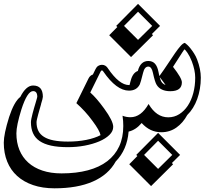

<svg xmlns="http://www.w3.org/2000/svg" viewBox="-76 -639 1101 1005"><path d="M761.7 -503.4 718.8 -460.9 725.1 -454.6 609.9 -340.3 495.6 -454.6 538.1 -497.6 532.2 -503.4 646.5 -618.7ZM866.7 171.9 823.7 214.4 830.1 220.7 714.8 335 600.6 220.7 643.1 177.7 637.2 171.9 751.5 56.6ZM751.5 97.7 678.2 171.9 751.5 245.1 825.7 171.9ZM646.5 -577.6 573.2 -503.4 646.5 -430.2 720.7 -503.4ZM769 -210.9Q776.4 -199.2 790.5 -194.3Q778.8 -211.4 759.8 -235.4Q765.1 -216.3 769 -210.9ZM975.1 -232.4Q975.1 -202.1 970.2 -173.8Q965.3 -145.5 956.3 -120.6Q947.3 -95.7 934.1 -74.5Q920.9 -53.2 904.3 -37.1Q881.8 4.4 847.2 28.8Q812.5 53.2 768.1 53.2Q709 53.2 665.5 4.9Q635.3 41 597.2 49.8Q589.4 145 529.8 206.1Q491.7 275.4 410.6 311Q329.6 346.7 209.5 346.7Q146.5 346.7 97.2 329.8Q47.9 313 13.7 282Q-20.5 251 -38.3 206.8Q-56.2 162.6 -56.2 107.9Q-56.2 63 -28.3 -26.4Q-2 -106.9 30.3 -131.8Q60.5 -191.4 97.2 -191.4Q148.4 -191.4 148.4 -132.3Q148.4 -128.9 145.8 -118.4Q143.1 -107.9 138.7 -93.8L139.2 -94.2Q135.7 -82 131.6 -67.6Q127.4 -53.2 123.8 -39.8Q120.1 -26.4 117.7 -15.6Q115.2 -4.9 115.2 0.5Q115.2 26.4 124.5 45.4Q133.8 64.5 153.8 77.1Q173.8 89.8 204.8 95.9Q235.8 102.1 279.8 102.1Q304.7 102.1 328.9 99.9Q353 97.7 375.2 93.3Q397.5 88.9 416.5 82.5Q435.5 76.2 450.2 68.4Q445.8 44.4 408.7 -5.4Q389.2 -32.2 368.2 -55.2Q347.2 -78.1 323.7 -99.1L387.7 -229Q395.5 -244.1 410.2 -249L424.3 -277.8Q429.7 -289.1 438.5 -294.4Q447.3 -299.8 457.5 -299.8Q477.5 -299.8 489.7 -280.3L488.8 -281.2Q548.3 -193.8 599.1 -193.8H602.1Q603.5 -199.2 604.7 -204.3Q606 -209.5 607.9 -216.3V-215.8Q618.2 -257.8 645.5 -267.6Q659.2 -319.8 700.2 -319.8Q722.2 -319.8 735.1 -305.7Q748 -291.5 753.4 -263.2V-263.7Q754.4 -256.8 755.9 -251.2Q757.3 -245.6 758.3 -240.7Q783.7 -275.9 804 -306.9Q824.2 -337.9 840.6 -361.3Q856.9 -384.8 869.6 -398.9Q882.3 -413.1 891.6 -414.6Q896 -411.6 904.3 -404.1Q912.6 -396.5 921.6 -385Q930.7 -373.5 939.9 -359.1Q949.2 -344.7 955.6 -328.1Q975.1 -276.9 975.1 -232.4ZM945.8 -232.4Q945.8 -270.5 928.2 -317.4Q917 -345.7 905.5 -362.1Q894 -378.4 890.1 -380.9Q888.2 -379.9 878.9 -365.7L829.6 -289.1Q876 -230 876 -208Q876 -161.6 815.4 -161.6Q764.6 -161.6 744.1 -194.8Q734.9 -209 724.6 -257.3Q717.8 -290.5 700.2 -290.5Q680.7 -290.5 672.9 -257.8Q666 -231 661.9 -215.8Q657.7 -200.7 655.8 -197.3Q639.2 -164.6 599.1 -164.6Q533.7 -164.6 464.8 -264.6Q461.4 -270.5 457.5 -270.5Q453.6 -270.5 450.7 -264.6L396.5 -154.8Q412.6 -140.6 430.4 -120.1Q448.2 -99.6 468.8 -71.3Q516.6 -5.9 516.6 24.9Q516.6 47.9 496.6 67.4Q476.6 86.9 443.4 101.1Q410.2 115.2 367.4 123.3Q324.7 131.3 279.8 131.3Q228 131.3 191.4 123.3Q154.8 115.2 131.3 99.1Q107.9 83 96.9 58.3Q85.9 33.7 85.9 0.5Q85.9 -6.3 88.4 -18.6Q90.8 -30.8 94.5 -44.9Q98.1 -59.1 102.5 -74Q106.9 -88.9 110.6 -101.3Q114.3 -113.8 116.7 -122.3Q119.1 -130.9 119.1 -132.3Q119.1 -162.1 97.2 -162.1Q66.9 -162.1 36.1 -66.4Q9.8 18.1 9.8 59.1Q9.8 106.9 25.6 145.8Q41.5 184.6 71.8 211.9Q102.1 239.3 146 253.9Q189.9 268.6 246.1 268.6Q323.7 268.6 384 252.4Q444.3 236.3 485.4 204.8Q526.4 173.3 547.9 127.2Q569.3 81.1 569.3 20.5Q569.3 7.3 568.4 -5.9Q567.4 -19 565.4 -33.2Q584.5 -25.4 606.9 -25.4Q662.1 -25.4 701.7 -94.7Q742.7 -24.9 804.7 -24.9Q836.4 -24.9 862.5 -41.5Q888.7 -58.1 907.2 -86.2Q925.8 -114.3 935.8 -152.1Q945.8 -189.9 945.8 -232.4Z"/></svg>

Font: XB Kayhan Sayeh
Style: Regular
Weight: 700
Designer: Behnam
Foundry: Irmug
Version: Version 7.300 2009